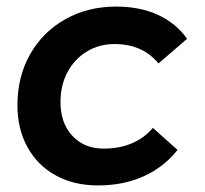

<svg xmlns="http://www.w3.org/2000/svg" viewBox="-20 -559 623 584"><path d="M33 -239Q33 -326 72 -394.5Q111 -463 179.5 -501Q248 -539 333 -539Q406 -539 461 -513.5Q516 -488 549 -441L462 -366Q414 -425 328 -425Q282 -425 244.5 -402.5Q207 -380 185.5 -340Q164 -300 164 -248Q164 -185 200 -146Q236 -107 295 -107Q391 -107 445 -170L520 -103Q479 -51 417.5 -23Q356 5 278 5Q205 5 149.5 -25.5Q94 -56 63.5 -111.5Q33 -167 33 -239Z"/></svg>

Font: TypoPRO Montserrat Alternates
Style: Italic
Weight: 500
Italic angle: -11.3°
Designer: Julieta Ulanovsky
Foundry: Julieta Ulanovsky
Version: Version 6.001